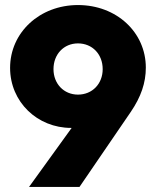

<svg xmlns="http://www.w3.org/2000/svg" viewBox="-20 -741 619 761"><path d="M95 0H295L498 -297C539 -357 558 -413 558 -473C558 -613 442 -721 289 -721C137 -721 20 -612 20 -472C20 -337 128 -234 262 -234H264ZM192 -467C192 -526 233 -569 289 -569C346 -569 387 -526 387 -467C387 -409 346 -366 289 -366C233 -366 192 -409 192 -467Z"/></svg>

Font: MV Cash ExtraBold
Style: Regular
Weight: 800
Designer: Rodrigo Fuenzalida
Foundry: fragTYPE
Version: Version 1.100;Glyphs 3.1.2 (3151)